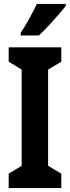

<svg xmlns="http://www.w3.org/2000/svg" viewBox="-20 -954 355 974"><path d="M291 0H24V-73L90 -113V-601L24 -641V-714H291V-641L224 -601V-113L291 -73ZM314 -924Q300 -906 276.5 -879Q253 -852 226.5 -823.5Q200 -795 177 -774H85V-787Q111 -827 131 -864Q151 -901 167 -934H314Z"/></svg>

Font: Noto Sans Sinhala ExtraCondensed
Style: Bold
Weight: 700
Width: 2
Designer: Jelle Bosma - Monotype Design Team
Foundry: Monotype Imaging Inc.
Version: Version 2.006; ttfautohint (v1.8.4.7-5d5b)